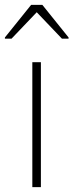

<svg xmlns="http://www.w3.org/2000/svg" viewBox="-32 -764 300 784"><path d="M100 0V-510H135V0ZM-12 -606V-611L95 -744H141L248 -611V-606H221L118 -714L15 -606Z"/></svg>

Font: Saira Thin
Style: Regular
Weight: 100
Designer: Hector Gatti with collaboration of the Omnibus-Type team
Foundry: Omnibus-Type
Version: Version 1.101